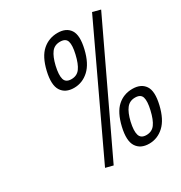

<svg xmlns="http://www.w3.org/2000/svg" viewBox="-168 -825 894 950"><g transform="rotate(-30 279.5 -350.5)"><path d="M283 -658Q251 -658 233.5 -635Q216 -612 205 -566Q194 -518 201 -493.5Q208 -469 240 -469Q272 -469 289.5 -493Q307 -517 318 -565Q329 -612 322 -635Q315 -658 283 -658ZM494 -706 539 -694 207 5 164 -6ZM154 -566Q171 -638 207.5 -670Q244 -702 294 -702Q343 -702 364.5 -669.5Q386 -637 369 -565Q352 -493 315 -459Q278 -425 230 -425Q181 -425 159 -459Q137 -493 154 -566ZM338 -141Q355 -213 390.5 -245Q426 -277 476 -277Q525 -277 547 -244.5Q569 -212 552 -140Q535 -68 498.5 -34Q462 0 414 0Q365 0 343 -34Q321 -68 338 -141ZM388 -141Q377 -93 384.5 -68.5Q392 -44 423 -44Q455 -44 472.5 -68Q490 -92 501 -140Q512 -187 505 -210Q498 -233 466 -233Q435 -233 417 -210Q399 -187 388 -141Z"/></g></svg>

Font: Panefresco 250wt
Style: Italic
Weight: 300
Version: Version 1.000